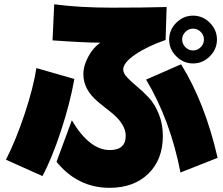

<svg xmlns="http://www.w3.org/2000/svg" viewBox="-20 -813 1040 894"><path d="M7.8 -69.3Q55.7 -164.1 95.7 -285.2Q135.7 -406.2 149.4 -496.1L326.2 -445.3Q306.6 -334 264.2 -204.6Q221.7 -75.2 177.7 6.8ZM224.6 -625 232.4 -793Q350.6 -777.3 500.5 -777.3Q650.4 -777.3 755.9 -780.3L751 -627Q664.1 -596.7 608.9 -558.6Q553.7 -520.5 553.7 -489.3Q553.7 -471.7 572.8 -451.7Q591.8 -431.6 619.1 -409.2Q646.5 -386.7 673.3 -357.9Q700.2 -329.1 719.2 -282.7Q738.3 -236.3 738.3 -179.7Q738.3 -70.3 670.9 -4.4Q603.5 61.5 490.2 61.5Q341.8 61.5 243.2 -59.6L314.5 -252.9Q396.5 -114.3 491.2 -114.3Q565.4 -114.3 565.4 -180.7Q565.4 -235.4 496.1 -291Q466.8 -313.5 437.5 -337.9Q368.2 -395.5 368.2 -466.8Q368.2 -507.8 391.6 -550.3Q415 -592.8 447.3 -614.3Q375 -614.3 224.6 -625ZM660.2 -442.4 823.2 -513.7Q934.6 -334 993.2 -78.1L820.3 -9.8Q773.4 -252.9 660.2 -442.4ZM800.8 -550.8Q767.6 -584 767.6 -628.9Q767.6 -673.8 800.8 -707Q834 -740.2 878.9 -740.2Q923.8 -740.2 957 -707Q990.2 -673.8 990.2 -628.9Q990.2 -584 957 -550.8Q923.8 -517.6 878.9 -517.6Q834 -517.6 800.8 -550.8ZM843.3 -664.6Q828.1 -649.4 828.1 -628.9Q828.1 -608.4 843.3 -593.3Q858.4 -578.1 878.9 -578.1Q899.4 -578.1 914.6 -593.3Q929.7 -608.4 929.7 -628.9Q929.7 -649.4 914.6 -664.6Q899.4 -679.7 878.9 -679.7Q858.4 -679.7 843.3 -664.6Z"/></svg>

Font: GenEi M Gothic v2 Black
Style: Regular
Weight: 900
Version: Version 2.0